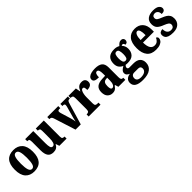

<svg xmlns="http://www.w3.org/2000/svg" viewBox="290 -1954 3563 3563"><g transform="rotate(-45 2072.0 -172.5)"><path d="M274 10Q164 10 101 -59.5Q38 -129 38 -270Q38 -411 98.5 -480Q159 -549 277 -549Q387 -549 450.5 -480Q514 -411 514 -270Q514 10 274 10ZM276 -54Q320 -54 337.5 -109Q355 -164 355 -270Q355 -376 337 -430Q319 -484 275 -484Q232 -484 214.5 -430Q197 -376 197 -270Q197 -164 215 -109Q233 -54 276 -54Z M779 10Q701 10 666 -38.5Q631 -87 631 -188V-411Q631 -454 621.5 -468Q612 -482 579 -482H576V-536H788V-218Q788 -148 799 -112.5Q810 -77 843 -77Q878 -77 893.5 -118Q909 -159 909 -228V-419Q909 -462 895 -472Q881 -482 857 -482H854V-536H1065V-117Q1065 -73 1079.5 -63.5Q1094 -54 1118 -54H1127V0H937L914 -70H910Q889 -28 857 -9Q825 10 779 10Z M1223 -435Q1213 -463 1199.5 -472.5Q1186 -482 1156 -482V-536H1444V-482H1415Q1379 -482 1379 -451Q1379 -439 1381.5 -427.5Q1384 -416 1387 -406L1444 -218Q1453 -187 1460 -158Q1467 -129 1470 -105Q1474 -125 1478.5 -149.5Q1483 -174 1490 -197L1545 -394Q1550 -411 1553 -424Q1556 -437 1556 -452Q1556 -465 1547 -473.5Q1538 -482 1519 -482H1500V-536H1695V-482H1674Q1656 -482 1644.5 -467.5Q1633 -453 1621 -410L1499 0H1362Z M1706 0V-54H1710Q1740 -54 1757 -66.5Q1774 -79 1774 -126V-414Q1774 -458 1759.5 -470Q1745 -482 1716 -482H1712V-536H1906L1924 -441H1928Q1949 -495 1980.5 -521.5Q2012 -548 2064 -548Q2114 -548 2137 -523Q2160 -498 2160 -458Q2160 -411 2126.5 -388.5Q2093 -366 2037 -366Q2037 -407 2029.5 -428.5Q2022 -450 1998 -450Q1975 -450 1960 -423.5Q1945 -397 1938 -357.5Q1931 -318 1931 -279V-121Q1931 -77 1946.5 -65.5Q1962 -54 1987 -54H2017V0Z M2328 10Q2271 10 2230.5 -30Q2190 -70 2190 -153Q2190 -235 2238.5 -274Q2287 -313 2385 -316L2457 -319V-374Q2457 -429 2445.5 -458Q2434 -487 2406 -487Q2380 -487 2367.5 -458.5Q2355 -430 2355 -379Q2290 -379 2258.5 -395Q2227 -411 2227 -447Q2227 -482 2253 -505Q2279 -528 2322.5 -538.5Q2366 -549 2418 -549Q2515 -549 2564 -511Q2613 -473 2613 -379V-125Q2613 -84 2624.5 -69Q2636 -54 2666 -54H2669V0H2486L2466 -67H2457Q2437 -40 2420 -23Q2403 -6 2381.5 2Q2360 10 2328 10ZM2390 -62Q2421 -62 2439.5 -97.5Q2458 -133 2458 -191V-266L2426 -263Q2383 -259 2366.5 -231Q2350 -203 2350 -149Q2350 -107 2359.5 -84.5Q2369 -62 2390 -62Z M2902 235Q2687 235 2687 100Q2687 48 2720.5 17Q2754 -14 2809 -19Q2783 -30 2760.5 -49.5Q2738 -69 2738 -105Q2738 -138 2762.5 -162.5Q2787 -187 2826 -209Q2783 -225 2754 -263.5Q2725 -302 2725 -364Q2725 -453 2772.5 -501Q2820 -549 2923 -549Q2957 -549 2983 -542Q3009 -535 3033 -521Q3054 -545 3076.5 -562.5Q3099 -580 3133 -580Q3162 -580 3178 -562.5Q3194 -545 3194 -521Q3194 -496 3180 -478Q3166 -460 3129 -460Q3129 -483 3118 -493.5Q3107 -504 3097 -504Q3088 -504 3080.5 -500.5Q3073 -497 3067 -494Q3088 -473 3102.5 -442.5Q3117 -412 3117 -369Q3117 -289 3070.5 -239Q3024 -189 2923 -189Q2913 -189 2896.5 -190Q2880 -191 2872 -193Q2862 -187 2852.5 -173Q2843 -159 2843 -142Q2843 -124 2855 -116.5Q2867 -109 2884 -109H2988Q3079 -109 3123 -68.5Q3167 -28 3167 43Q3167 132 3102 183.5Q3037 235 2902 235ZM2921 -248Q2958 -248 2969.5 -280Q2981 -312 2981 -365Q2981 -419 2969.5 -454Q2958 -489 2921 -489Q2885 -489 2872.5 -453.5Q2860 -418 2860 -364Q2860 -313 2872.5 -280.5Q2885 -248 2921 -248ZM2905 174Q2974 174 3010.5 148.5Q3047 123 3047 79Q3047 20 2984 20H2876Q2861 20 2845 27Q2829 34 2817.5 51Q2806 68 2806 98Q2806 136 2834 155Q2862 174 2905 174Z M3470 10Q3350 10 3291 -62Q3232 -134 3232 -265Q3232 -406 3291.5 -477.5Q3351 -549 3460 -549Q3560 -549 3617.5 -487.5Q3675 -426 3675 -308V-257H3389Q3391 -157 3421 -111Q3451 -65 3508 -65Q3553 -65 3581 -90Q3609 -115 3624 -151Q3638 -146 3648 -134.5Q3658 -123 3658 -106Q3658 -79 3639 -52Q3620 -25 3578.5 -7.5Q3537 10 3470 10ZM3521 -321Q3522 -397 3508 -440.5Q3494 -484 3463 -484Q3432 -484 3412 -442Q3392 -400 3391 -321Z M3919 10Q3850 10 3809.5 -4.5Q3769 -19 3751.5 -45Q3734 -71 3734 -104Q3734 -146 3760.5 -162.5Q3787 -179 3821 -179Q3821 -115 3848.5 -83.5Q3876 -52 3921 -52Q3965 -52 3983 -71.5Q4001 -91 4001 -119Q4001 -151 3976.5 -170Q3952 -189 3897 -211Q3818 -240 3779.5 -277.5Q3741 -315 3741 -387Q3741 -469 3795.5 -508.5Q3850 -548 3939 -548Q4026 -548 4063 -518.5Q4100 -489 4100 -453Q4100 -420 4078.5 -403Q4057 -386 4010 -386Q4010 -436 3986 -462Q3962 -488 3926 -488Q3897 -488 3878.5 -473Q3860 -458 3860 -429Q3860 -397 3882 -378.5Q3904 -360 3967 -336Q4013 -318 4047 -297Q4081 -276 4100 -244Q4119 -212 4119 -164Q4119 -85 4068 -37.5Q4017 10 3919 10Z"/></g></svg>

Font: Noto Serif Bengali Condensed ExtraBold
Style: Regular
Weight: 800
Width: 3
Designer: Juan Bruce, Universal Thirst, Indian Type Foundry and the Monotype Design Team.
Foundry: Monotype Imaging Inc.
Version: Version 2.003; ttfautohint (v1.8.4.7-5d5b)